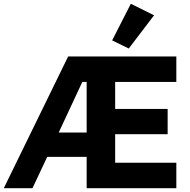

<svg xmlns="http://www.w3.org/2000/svg" viewBox="-21 -997 1009 1017"><path d="M795 -916 661 -740 573 -783 672 -977ZM438 0V-166H229L151 0H-1L340 -698H913V-563H589V-420H867V-286H589V-135H913V0ZM438 -563H415L290 -295H438Z"/></svg>

Font: Aneliza
Style: Bold
Weight: 700
Designer: Mike Abbink, Paul van der Laan, Pieter van Rosmalen
Foundry: Bold Monday
Version: Version 3.0